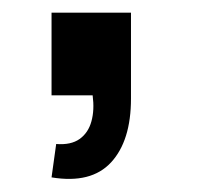

<svg xmlns="http://www.w3.org/2000/svg" viewBox="-20 -148 343 298"><path d="M60 127.3 67.2 75.5Q90.1 77.3 103.6 67.7Q117.1 58 121.9 40.3Q126.8 22.7 123.8 0H60V-128.3H183.3V5Q183.3 70.5 152.4 104Q121.5 137.5 60 127.3Z"/></svg>

Font: Manrope ExtraLight
Style: Regular
Weight: 200
Designer: Mikhail Sharanda
Foundry: Mikhail Sharanda
Version: Version 4.505